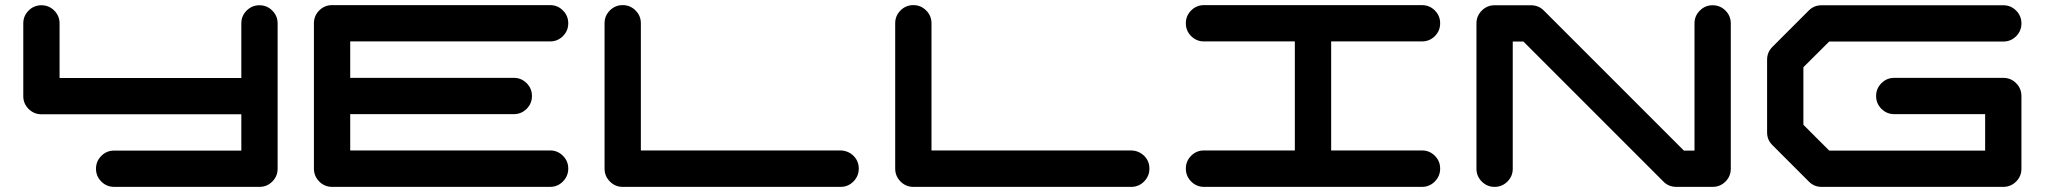

<svg xmlns="http://www.w3.org/2000/svg" viewBox="-20 -729 7977 749"><path d="M1063 -70.8Q1063 -41.5 1042.2 -20.8Q1021.5 0 992.2 0H425.3Q396 0 375.2 -20.8Q354.5 -41.5 354.5 -70.8Q354.5 -100.1 375.2 -120.8Q396 -141.6 425.3 -141.6H921.4V-283.2H141.6Q112.3 -283.2 91.6 -304Q70.8 -324.7 70.8 -354V-637.7Q70.8 -667 91.6 -687.7Q112.3 -708.5 141.6 -708.5Q170.9 -708.5 191.7 -687.7Q212.4 -667 212.4 -637.7V-424.8H921.4V-637.7Q921.4 -667 942.1 -687.7Q962.9 -708.5 992.2 -708.5Q1021.5 -708.5 1042.2 -687.7Q1063 -667 1063 -637.7Z M2126 -142.1Q2155.3 -142.1 2176 -121.3Q2196.8 -100.6 2196.8 -71.3Q2196.8 -42 2176 -21Q2155.3 0 2126 0H1275.4Q1246.1 0 1225.3 -21Q1204.6 -42 1204.6 -71.3V-638.2Q1204.6 -667.5 1225.3 -688.2Q1246.1 -709 1275.4 -709H2126Q2155.3 -709 2176 -688.2Q2196.8 -667.5 2196.8 -638.2Q2196.8 -608.9 2176 -588.1Q2155.3 -567.4 2126 -567.4H1346.2V-425.3H1984.4Q2013.7 -425.3 2034.4 -404.5Q2055.2 -383.8 2055.2 -354.5Q2055.2 -325.2 2034.4 -304.4Q2013.7 -283.7 1984.4 -283.7H1346.2V-142.1Z M3259.3 -142.1Q3289.6 -141.1 3309.8 -120.8Q3330.1 -100.6 3330.1 -71.3Q3330.1 -42 3309.3 -21Q3288.6 0 3259.3 0H2409.2Q2379.9 0 2359.1 -21Q2338.4 -42 2338.4 -71.3V-638.2Q2338.4 -667.5 2359.1 -688.2Q2379.9 -709 2409.2 -709Q2438.5 -709 2459.2 -688.2Q2480 -667.5 2480 -638.2V-142.1Z M4393.1 -142.1Q4423.3 -141.1 4443.6 -120.8Q4463.9 -100.6 4463.9 -71.3Q4463.9 -42 4443.1 -21Q4422.4 0 4393.1 0H3543Q3513.7 0 3492.9 -21Q3472.2 -42 3472.2 -71.3V-638.2Q3472.2 -667.5 3492.9 -688.2Q3513.7 -709 3543 -709Q3572.3 -709 3593 -688.2Q3613.8 -667.5 3613.8 -638.2V-142.1Z M5527.3 -142.1Q5556.6 -142.1 5577.4 -121.3Q5598.1 -100.6 5598.1 -71.3Q5598.1 -42 5577.4 -21Q5556.6 0 5527.3 0H4676.8Q4647.5 0 4626.7 -21Q4606 -42 4606 -71.3Q4606 -100.6 4626.7 -121.3Q4647.5 -142.1 4676.8 -142.1H5031.2V-567.4H4676.8Q4647.5 -567.4 4626.7 -588.1Q4606 -608.9 4606 -638.2Q4606 -667.5 4626.7 -688.2Q4647.5 -709 4676.8 -709H5527.3Q5556.6 -709 5577.4 -688.2Q5598.1 -667.5 5598.1 -638.2Q5598.1 -608.9 5577.4 -588.1Q5556.6 -567.4 5527.3 -567.4H5172.9V-142.1Z M6731.9 -70.8Q6731.9 -41.5 6711.2 -20.8Q6690.4 0 6661.1 0H6519.5Q6489.7 0 6469.2 -20.5L5922.9 -566.9H5881.3V-70.8Q5881.3 -41.5 5860.6 -20.8Q5839.8 0 5810.5 0Q5781.2 0 5760.5 -20.8Q5739.7 -41.5 5739.7 -70.8V-637.7Q5739.7 -667 5760.5 -687.7Q5781.2 -708.5 5810.5 -708.5H5952.1Q5981.9 -708.5 6002.4 -688L6548.8 -141.6H6590.3V-637.7Q6590.3 -667 6611.1 -687.7Q6631.8 -708.5 6661.1 -708.5Q6690.4 -708.5 6711.2 -687.7Q6731.9 -667 6731.9 -637.7Z M7865.7 -354.5V-70.8Q7865.7 -41.5 7845 -20.8Q7824.2 0 7794.9 0H7085.9Q7056.6 0 7036.1 -21L6894.5 -162.6Q6873.5 -183.1 6873.5 -212.4V-496.1Q6873.5 -525.4 6894.5 -546.4L7036.1 -688Q7056.6 -708.5 7085.9 -708.5H7794.9Q7824.2 -708.5 7845 -687.7Q7865.7 -667 7865.7 -637.7Q7865.7 -608.4 7845 -587.6Q7824.2 -566.9 7794.9 -566.9H7115.7L7015.1 -466.8V-242.2L7115.7 -141.6H7724.1V-283.7H7369.6Q7340.3 -283.7 7319.6 -304.4Q7298.8 -325.2 7298.8 -354.5Q7298.8 -383.8 7319.6 -404.5Q7340.3 -425.3 7369.6 -425.3H7794.9Q7824.2 -425.3 7845 -404.5Q7865.7 -383.8 7865.7 -354.5Z"/></svg>

Font: Robtronika
Style: Regular
Weight: 400
Designer: GGBot
Version: 1.00